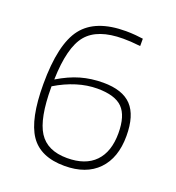

<svg xmlns="http://www.w3.org/2000/svg" viewBox="-120 -733 767 837"><g transform="rotate(20 263.5 -315.0)"><path d="M271 7Q159 7 111 -64Q63 -135 63 -297Q63 -483 123 -560Q183 -637 323 -637Q345 -637 368 -635Q391 -633 403 -631V-597Q376 -600 358.5 -601Q341 -602 323 -602Q205 -602 155 -542.5Q105 -483 101 -332Q154 -364 203 -378Q252 -392 307 -392Q397 -392 439 -347.5Q481 -303 481 -208Q481 -106 426 -49.5Q371 7 271 7ZM100 -300V-295Q100 -151 139 -90Q178 -29 270 -29Q355 -29 399.5 -75Q444 -121 444 -207Q444 -288 409 -323.5Q374 -359 292 -359Q245 -359 196.5 -344Q148 -329 100 -300Z"/></g></svg>

Font: Blinker ExtraLight
Style: Regular
Weight: 200
Designer: Juergen Huber
Foundry: supertype
Version: Version 1.017;hotconv 1.0.117;makeotfexe 2.5.65602